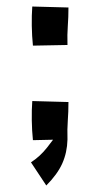

<svg xmlns="http://www.w3.org/2000/svg" viewBox="-20 -430 305 589"><path d="M122 139 75 68Q103 50 124.5 22.5Q146 -5 154 -16L171 -2L81 0Q78 -29 77.5 -61Q77 -93 79 -120L190 -117Q190 -87 188 -60.5Q186 -34 187 -2Q186 38 171 71.5Q156 105 122 139ZM81 -290Q78 -319 77.5 -351Q77 -383 79 -410L190 -407Q190 -377 188 -350.5Q186 -324 187 -292Z"/></svg>

Font: Marhey Light
Style: Regular
Weight: 300
Designer: Nur Syamsi & Bustanul Arifin
Foundry: Namelatype
Version: Version 1.000